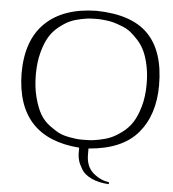

<svg xmlns="http://www.w3.org/2000/svg" viewBox="-61 -784 943 1046"><g transform="rotate(5 410.5 -260.5)"><path d="M125 -354Q125 -284 140 -228Q155 -172 175 -138Q195 -104 228.5 -79.5Q262 -55 285 -44.5Q308 -34 345 -28Q382 -22 391.5 -22Q401 -22 424 -22Q440 -22 454.5 -23Q469 -24 502.5 -30.5Q536 -37 563 -48.5Q590 -60 623 -84.5Q656 -109 678 -143Q700 -177 715.5 -231.5Q731 -286 731 -354Q731 -408 721.5 -453.5Q712 -499 697.5 -531Q683 -563 660 -588.5Q637 -614 617 -630Q597 -646 568.5 -657Q540 -668 522 -673Q504 -678 478.5 -681Q453 -684 445 -684Q437 -684 423 -684Q406 -684 391 -683Q376 -682 343.5 -675.5Q311 -669 285 -657.5Q259 -646 227.5 -621.5Q196 -597 175 -563Q154 -529 139.5 -475Q125 -421 125 -354ZM424 -728Q617 -725 708 -632Q799 -539 799 -353Q799 -191 714 -91Q629 9 446 23V56Q446 122 486.5 156.5Q527 191 573 196V207Q517 204 478 185.5Q439 167 423 140.5Q407 114 401 94Q395 74 395 55V23Q52 -3 47 -353Q47 -535 145 -630Q243 -725 424 -728Z"/></g></svg>

Font: Afta sans
Style: Regular
Weight: 400
Designer: par.qink
Foundry: Oriol Esparraguera Font
Version: Version 1.000